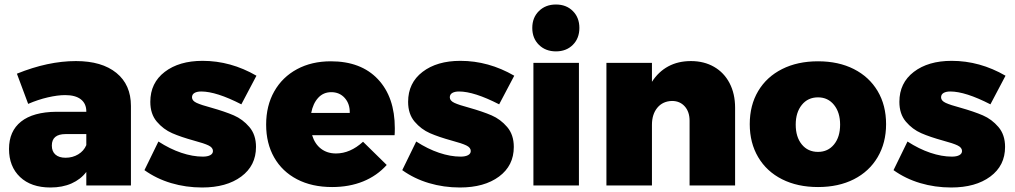

<svg xmlns="http://www.w3.org/2000/svg" viewBox="-20 -823 4506 852"><path d="M561 -353V0H363V-60Q338 -27 297.5 -9Q257 9 204 9Q118 9 69 -37.5Q20 -84 20 -162Q20 -241 73.5 -283.5Q127 -326 230 -327H363V-329Q363 -363 339 -382Q315 -401 269 -401Q236 -401 192.5 -391Q149 -381 105 -362L55 -496Q193 -552 317 -552Q432 -552 496.5 -499.5Q561 -447 561 -353ZM363 -179V-228H271Q210 -228 210 -177Q210 -151 226 -137Q242 -123 271 -123Q302 -123 327 -138Q352 -153 363 -179Z M873 -417Q854 -417 843 -410.5Q832 -404 832 -391Q832 -376 852.5 -366.5Q873 -357 918 -345Q978 -328 1017.5 -311Q1057 -294 1086.5 -259.5Q1116 -225 1116 -171Q1116 -88 1050.5 -39.5Q985 9 877 9Q805 9 739.5 -10.5Q674 -30 621 -68L683 -195Q734 -162 784.5 -145Q835 -128 880 -128Q901 -128 913 -134.5Q925 -141 925 -153Q925 -168 905.5 -177.5Q886 -187 841 -199Q783 -215 744 -232Q705 -249 676 -283Q647 -317 647 -371Q647 -455 711 -504Q775 -553 879 -553Q1004 -553 1118 -487L1051 -360Q940 -417 873 -417Z M1732 -254Q1732 -233 1731 -223H1365Q1377 -184 1404.5 -163Q1432 -142 1471 -142Q1534 -142 1591 -194L1696 -91Q1653 -43 1591.5 -18Q1530 7 1454 7Q1364 7 1298 -27.5Q1232 -62 1196.5 -124.5Q1161 -187 1161 -270Q1161 -354 1197 -417.5Q1233 -481 1298 -516Q1363 -551 1448 -551Q1582 -551 1657 -471.5Q1732 -392 1732 -254ZM1450 -414Q1415 -414 1392 -389Q1369 -364 1361 -322H1532Q1533 -362 1510 -388Q1487 -414 1450 -414Z M2017 -417Q1998 -417 1987 -410.5Q1976 -404 1976 -391Q1976 -376 1996.5 -366.5Q2017 -357 2062 -345Q2122 -328 2161.5 -311Q2201 -294 2230.5 -259.5Q2260 -225 2260 -171Q2260 -88 2194.5 -39.5Q2129 9 2021 9Q1949 9 1883.5 -10.5Q1818 -30 1765 -68L1827 -195Q1878 -162 1928.5 -145Q1979 -128 2024 -128Q2045 -128 2057 -134.5Q2069 -141 2069 -153Q2069 -168 2049.5 -177.5Q2030 -187 1985 -199Q1927 -215 1888 -232Q1849 -249 1820 -283Q1791 -317 1791 -371Q1791 -455 1855 -504Q1919 -553 2023 -553Q2148 -553 2262 -487L2195 -360Q2084 -417 2017 -417Z M2347 -544H2549V0H2347ZM2551 -699Q2551 -653 2522 -624Q2493 -595 2447 -595Q2401 -595 2371.5 -624Q2342 -653 2342 -699Q2342 -745 2371.5 -774Q2401 -803 2447 -803Q2493 -803 2522 -774Q2551 -745 2551 -699Z M3242 -345V0H3040V-287Q3040 -327 3018.5 -351Q2997 -375 2962 -375Q2921 -374 2897 -345Q2873 -316 2873 -269V0H2671V-544H2873V-460Q2902 -505 2945.5 -528.5Q2989 -552 3046 -552Q3104 -552 3148.5 -526.5Q3193 -501 3217.5 -454Q3242 -407 3242 -345Z M3912 -272Q3912 -189 3874.5 -125.5Q3837 -62 3769 -27.5Q3701 7 3610 7Q3519 7 3450.5 -27.5Q3382 -62 3344.5 -125.5Q3307 -189 3307 -272Q3307 -356 3344.5 -419Q3382 -482 3450.5 -516.5Q3519 -551 3610 -551Q3701 -551 3769 -516.5Q3837 -482 3874.5 -419Q3912 -356 3912 -272ZM3511 -270Q3511 -215 3538 -182Q3565 -149 3610 -149Q3654 -149 3681 -182Q3708 -215 3708 -270Q3708 -324 3681 -357.5Q3654 -391 3610 -391Q3565 -391 3538 -357.5Q3511 -324 3511 -270Z M4197 -417Q4178 -417 4167 -410.5Q4156 -404 4156 -391Q4156 -376 4176.5 -366.5Q4197 -357 4242 -345Q4302 -328 4341.5 -311Q4381 -294 4410.5 -259.5Q4440 -225 4440 -171Q4440 -88 4374.5 -39.5Q4309 9 4201 9Q4129 9 4063.5 -10.5Q3998 -30 3945 -68L4007 -195Q4058 -162 4108.5 -145Q4159 -128 4204 -128Q4225 -128 4237 -134.5Q4249 -141 4249 -153Q4249 -168 4229.5 -177.5Q4210 -187 4165 -199Q4107 -215 4068 -232Q4029 -249 4000 -283Q3971 -317 3971 -371Q3971 -455 4035 -504Q4099 -553 4203 -553Q4328 -553 4442 -487L4375 -360Q4264 -417 4197 -417Z"/></svg>

Font: Gontserrat ExtraBold
Style: Regular
Weight: 800
Designer: Julieta Ulanovsky
Foundry: Julieta Ulanovsky
Version: Version 6.001